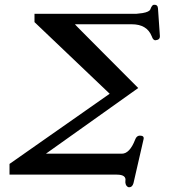

<svg xmlns="http://www.w3.org/2000/svg" viewBox="-20 -734 722 807"><path d="M644 -699 652 -583Q653 -567 635 -565Q624 -563 618 -581Q598 -632 534 -632H295Q294 -632 322.5 -603.5Q351 -575 413 -512.5Q475 -450 561 -364L173 -88H492Q525 -88 548 -147Q554 -164 568 -164Q588 -164 583 -147L541 36Q536 54 521 53Q513 51 509 42Q506 34 507 27Q512 0 471 0H20V-45L441 -340L125 -641V-676H553L579 -679Q608 -684 612 -695Q619 -714 627 -714Q643 -715 644 -699Z"/></svg>

Font: GFS Baskerville
Style: Regular
Weight: 400
Designer: George Matthiopoulos
Foundry: George Matthiopoulos
Version: Version 1.0